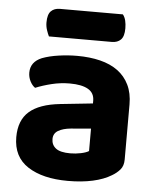

<svg xmlns="http://www.w3.org/2000/svg" viewBox="-51 -725 637 784"><g transform="rotate(5 267.5 -332.5)"><path d="M332 -113V-205L250 -198Q218 -195 198.5 -183.5Q179 -172 179 -149Q179 -125 197 -111Q215 -97 256 -97Q278 -97 299.5 -101.5Q321 -106 332 -113ZM480 -317V-91Q480 -65 466.5 -49.5Q453 -34 434 -23Q403 -4 358 6Q313 16 256 16Q153 16 92 -23.5Q31 -63 31 -144Q31 -213 72 -249Q113 -285 198 -294L331 -308V-319Q331 -351 305 -366Q279 -381 230 -381Q192 -381 155.5 -372Q119 -363 90 -351Q78 -359 69.5 -375.5Q61 -392 61 -411Q61 -455 107 -474Q136 -485 174.5 -490.5Q213 -496 250 -496Q302 -496 344.5 -485.5Q387 -475 417 -453Q447 -431 463.5 -397Q480 -363 480 -317ZM128 -565Q123 -575 118 -590Q113 -605 113 -621Q113 -654 126.5 -667.5Q140 -681 163 -681H421Q429 -671 432.5 -656.5Q436 -642 436 -625Q436 -592 422.5 -578.5Q409 -565 386 -565Z"/></g></svg>

Font: Baloo 2 Latin
Style: Bold
Weight: 400
Designer: Sarang Kulkarni and Ek Type
Foundry: Ek Type
Version: Version 1.001